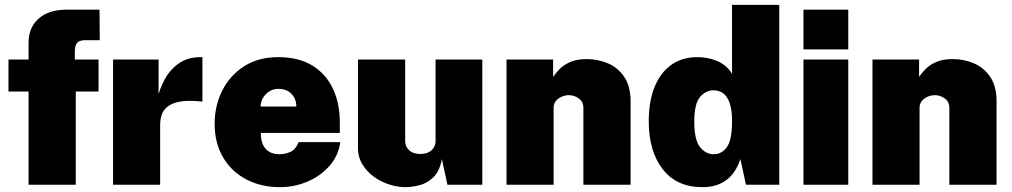

<svg xmlns="http://www.w3.org/2000/svg" viewBox="-20 -763 4181 793"><path d="M98 0V-385H15V-517H98V-586Q98 -650 140 -686.5Q182 -723 253 -723H391L392 -597H332Q308 -597 298.5 -586.2Q289 -575.5 289 -547V-517H387V-385H293V0Z M447 0V-517H635V-374Q647 -415.5 669.2 -450.2Q691.5 -485 726 -506Q760.5 -527 808.5 -527Q812 -527 814 -527Q816 -527 816 -527V-343Q814.5 -343.5 813.2 -343.5Q812 -343.5 809.5 -344Q755 -349.5 721.8 -343Q688.5 -336.5 671 -321.8Q653.5 -307 647.5 -287.8Q641.5 -268.5 641.5 -248V0Z M1137.5 10Q1057 10 995.8 -22.8Q934.5 -55.5 900.5 -114.5Q866.5 -173.5 866.5 -252Q866.5 -326 897.8 -388.5Q929 -451 987.8 -489Q1046.5 -527 1129.5 -527Q1214 -527 1270.5 -492Q1327 -457 1355.2 -396.2Q1383.5 -335.5 1383.5 -259V-214H1057.5Q1057 -183 1067 -163.5Q1077 -144 1094.2 -135Q1111.5 -126 1132.5 -126Q1159 -126 1180.2 -136Q1201.5 -146 1213.5 -176H1385.5Q1377.5 -118.5 1340 -76.8Q1302.5 -35 1248.8 -12.5Q1195 10 1137.5 10ZM1056.5 -323H1204Q1204 -342.5 1195.5 -359.2Q1187 -376 1170.5 -386Q1154 -396 1129.5 -396Q1109.5 -396 1093 -386Q1076.5 -376 1066.5 -359.2Q1056.5 -342.5 1056.5 -323Z M1654 10Q1622.5 10 1588.5 -0.8Q1554.5 -11.5 1525 -32.5Q1495.5 -53.5 1477 -83.8Q1458.5 -114 1458.5 -153V-517H1653.5V-180Q1653.5 -157.5 1670 -142.2Q1686.5 -127 1716 -127Q1745.5 -127 1762.2 -142.2Q1779 -157.5 1779 -180V-517H1972V0H1828L1805 -106Q1795.5 -54.5 1769 -29.8Q1742.5 -5 1710.8 2.5Q1679 10 1654 10Z M2072 0V-517H2264.5V-445.5Q2275.5 -462 2292.5 -479Q2309.5 -496 2336.5 -507.5Q2363.5 -519 2404 -519Q2449.5 -519 2490.8 -501.5Q2532 -484 2558.2 -445.5Q2584.5 -407 2584.5 -344V0H2389.5V-317.5Q2389.5 -343 2370.5 -356.5Q2351.5 -370 2329.5 -370Q2315.5 -370 2300.8 -364Q2286 -358 2276.2 -346.2Q2266.5 -334.5 2266.5 -317.5V0Z M2881.5 10Q2774.5 10 2717 -64.2Q2659.5 -138.5 2659.5 -262Q2659.5 -343.5 2683.2 -403Q2707 -462.5 2752 -494.8Q2797 -527 2860.5 -527Q2880 -527 2900 -523.5Q2920 -520 2939.2 -512.2Q2958.5 -504.5 2975 -491.2Q2991.5 -478 3003.5 -458V-743H3198.5V0H3061L3038 -106Q3029 -79 3015.2 -57.5Q3001.5 -36 2982.2 -21Q2963 -6 2938 2Q2913 10 2881.5 10ZM2927.5 -126Q2961.5 -126 2982.5 -155.8Q3003.5 -185.5 3003.5 -262Q3003.5 -308 2994 -336.2Q2984.5 -364.5 2967.5 -377.2Q2950.5 -390 2927.5 -390Q2894.5 -390 2871 -362Q2847.5 -334 2847.5 -262Q2847.5 -185.5 2871 -155.8Q2894.5 -126 2927.5 -126Z M3298.5 0V-517H3483.5V0ZM3298.5 -559V-723H3483.5V-559Z M3583.5 0V-517H3776V-445.5Q3787 -462 3804 -479Q3821 -496 3848 -507.5Q3875 -519 3915.5 -519Q3961 -519 4002.2 -501.5Q4043.5 -484 4069.8 -445.5Q4096 -407 4096 -344V0H3901V-317.5Q3901 -343 3882 -356.5Q3863 -370 3841 -370Q3827 -370 3812.2 -364Q3797.5 -358 3787.8 -346.2Q3778 -334.5 3778 -317.5V0Z"/></svg>

Font: Public Sans Thin Black
Style: Regular
Weight: 900
Version: Version 2.001